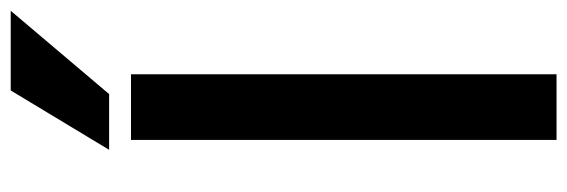

<svg xmlns="http://www.w3.org/2000/svg" viewBox="-372 -692 1063 360"><g transform="rotate(-90 160.0 -511.5)"><path d="M59.6 -838.9 170.9 -1023.4H320.3L164.1 -838.9ZM78.1 0V-797.9H201.2V0Z"/></g></svg>

Font: Gothic A1
Style: Bold
Weight: 700
Version: Version 2.50